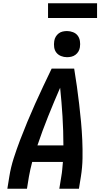

<svg xmlns="http://www.w3.org/2000/svg" viewBox="-20 -1155 640 1175"><path d="M25 0 37 -74Q46 -131 64 -187Q82 -243 103 -298Q124 -353 147 -408.5Q170 -464 194.5 -518.5Q219 -573 244.5 -627Q270 -681 296 -735H434Q443 -681 450.5 -627Q458 -573 464.5 -518Q471 -463 476 -408.5Q481 -354 483.5 -298Q486 -242 485 -186Q484 -130 475 -74L463 0H343L355 -74Q359 -96 361 -119Q363 -142 365 -164H177Q171 -142 166 -119Q161 -96 157 -74L145 0ZM209 -265H368Q368 -354 362.5 -442.5Q357 -531 348 -618Q310 -531 274.5 -442.5Q239 -354 209 -265ZM390 -805Q371 -805 353.5 -812Q336 -819 325 -833Q314 -847 311.5 -866Q309 -885 312 -904Q314 -918 321 -930Q328 -942 339 -950.5Q350 -959 363.5 -962Q377 -965 390 -965Q409 -965 427 -958Q445 -951 455.5 -937Q466 -923 469 -904Q472 -885 469 -866Q467 -852 460 -840Q453 -828 441.5 -819.5Q430 -811 416.5 -808Q403 -805 390 -805ZM274 -1045V-1135H574V-1045Z"/></svg>

Font: Iosevka Curly Extended
Style: Bold Italic
Weight: 700
Width: 7
Italic angle: -9°
Monospace: yes
Designer: Belleve Invis
Foundry: Belleve Invis
Version: Version 11.1.0; ttfautohint (v1.8.3)